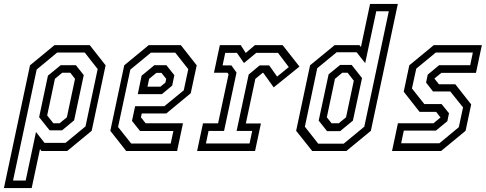

<svg xmlns="http://www.w3.org/2000/svg" viewBox="-85 -770 2477 979"><path d="M-65 189 68 -437 193 -540H372.5L453.5 -437L382.5 -103L257.5 0H126L119 -10L76.5 189ZM-18.5 150.5H46L98.5 -97L142 -41.5H249L351 -125.5L413 -418L347 -502H206.5L102 -415.5ZM168 -105.5 114.5 -172.5 159.5 -384.5 224.5 -437.5H302L342 -387L293 -156.5L231.5 -105.5ZM187 -141.5H219L256 -172L297.5 -368L273.5 -399H232L195 -368L155.5 -181.5Z M837 -540 918 -437 887.5 -294.5 763 -191.5H638L633.5 -172L657.5 -141.5H848L818 0H558.5L477.5 -103L548.5 -437L673.5 -540ZM808.5 -501.5H684.5L579.5 -415L517 -122.5L584 -38H785.5L799 -102H629L588 -153.5L604 -228.5H753L852 -309.5L875 -417.5ZM763.5 -437.5 804 -386.5 793 -333.5 740.5 -290H617.5L637 -384L702 -437.5ZM738 -398.5H712.5L675.5 -368L667 -328H733L758.5 -349L762.5 -368Z M920 0 950 -141H1027L1080.5 -391.5L1074.5 -399H1006L1036 -540H1142.5L1168 -500L1215 -540H1356L1442 -430.5L1310.5 -324.5L1257.5 -398.5H1254L1217 -368L1168.5 -140.5H1245.5L1215.5 0ZM965 -38.5H1187.5L1201 -102.5H1121.5L1183 -390L1239 -436.5H1287.5L1328 -379.5L1387.5 -428L1332.5 -500.5H1221.5L1159 -448.5L1123 -500.5H1063.5L1050 -436.5H1095L1121 -400L1057.5 -102.5H978.5Z M1681 0H1507L1425 -103L1496 -437L1621.5 -540H1747.5L1755.5 -530.5L1802 -750H1943.5L1806 -103ZM1667.5 -37.5 1772.5 -124 1897.5 -712.5H1833.5L1777 -448L1733.5 -503.5H1631.5L1532.5 -422L1469.5 -124L1537.5 -37.5ZM1649.5 -101.5H1582.5L1540 -155L1590.5 -391L1649.5 -439H1708L1761 -372L1714.5 -155ZM1642.5 -141.5 1679.5 -172 1719 -358.5 1687.5 -399H1660L1623 -368L1581.5 -172L1605.5 -141.5Z M1914 0 1944 -141.5H2125.5L2161 -171L2139 -199.5H2054.5L1973.5 -302.5L2002 -437L2127 -540H2372L2342 -398.5H2165.5L2130 -369.5L2153 -340.5H2236.5L2317.5 -237.5L2289 -103L2164 0ZM1960.5 -39.5H2155.5L2254.5 -121.5L2276 -222.5L2211 -303.5H2123L2087.5 -349L2096 -389.5L2154 -437.5H2312.5L2326 -502H2137L2037.5 -420L2015.5 -319L2078.5 -239.5H2166.5L2204.5 -192.5L2196 -152L2137.5 -104H1974Z"/></svg>

Font: Tourney Condensed Regular
Style: Italic
Weight: 400
Width: 3
Italic angle: -12°
Designer: Tyler Finck
Foundry: Etcetera Type Co
Version: Version 1.010; ttfautohint (v1.8.3)